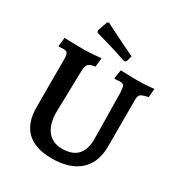

<svg xmlns="http://www.w3.org/2000/svg" viewBox="-199 -987 1061 1134"><g transform="rotate(30 331.5 -420.0)"><path d="M320 12Q207 12 149.5 -43Q92 -98 92 -206V-529Q92 -561 85.5 -572Q79 -583 58 -583Q50 -583 38 -582Q26 -581 26 -581L24 -585L31 -643Q31 -643 54 -642Q77 -641 108.5 -640.5Q140 -640 166 -640Q181 -640 200.5 -641.5Q220 -643 238.5 -644Q257 -645 268.5 -646.5Q280 -648 280 -648L274 -587Q241 -583 229 -571.5Q217 -560 215 -533L208 -240Q208 -158 243.5 -113Q279 -68 345 -68Q413 -68 447.5 -104Q482 -140 482 -210Q482 -231 481.5 -269Q481 -307 480.5 -351Q480 -395 479 -435.5Q478 -476 478 -502.5Q478 -529 478 -529Q476 -562 470 -572.5Q464 -583 444 -583Q436 -583 422 -582Q408 -581 408 -581L405 -585L414 -643Q414 -643 426 -642.5Q438 -642 457 -641.5Q476 -641 495.5 -640.5Q515 -640 529 -640Q554 -640 579.5 -641.5Q605 -643 623 -645Q641 -647 641 -647L636 -588Q597 -580 585.5 -571Q574 -562 574 -535V-217Q574 -106 508 -47Q442 12 320 12ZM406 -699Q365 -713 325 -725.5Q285 -738 253 -747Q221 -756 202.5 -761.5Q184 -767 184 -767L179 -779L202 -846L213 -852Q213 -852 232 -842.5Q251 -833 282 -817Q313 -801 351.5 -782.5Q390 -764 428 -746L417 -707Z"/></g></svg>

Font: Alegreya SemiBold
Style: Regular
Weight: 600
Designer: Juan Pablo del Peral
Foundry: Huerta Tipografica
Version: Version 2.009